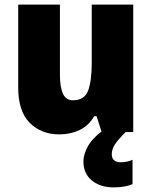

<svg xmlns="http://www.w3.org/2000/svg" viewBox="-20 -573 658 833"><path d="M558 -553V0H421L399 -69H389Q365 -28 325.5 -9Q286 10 237 10Q159 10 109 -40Q59 -90 59 -193V-553H240V-249Q240 -195 253 -166.5Q266 -138 297 -138Q347 -138 362.5 -180.5Q378 -223 378 -300V-553ZM465 96Q465 131 504 131Q517 131 531.5 128Q546 125 555 120V226Q541 232 520.5 236Q500 240 474 240Q415 240 378.5 210Q342 180 342 128Q342 94 364 57Q386 20 447 -22L525 0Q492 33 478.5 53.5Q465 74 465 96Z"/></svg>

Font: Noto Sans Myanmar SemiCondensed Black
Style: Regular
Weight: 900
Width: 4
Designer: Monotype Design Team
Foundry: Monotype Imaging Inc.
Version: Version 2.107; ttfautohint (v1.8.4.7-5d5b)